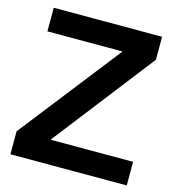

<svg xmlns="http://www.w3.org/2000/svg" viewBox="-105 -790 807 880"><g transform="rotate(15 298.5 -350.0)"><path d="M24 0V-109L397 -586V-588H42V-700H556V-591L186 -114V-112H576V0Z"/></g></svg>

Font: Georama ExtraCondensed Thin SemiBold
Style: Regular
Weight: 600
Version: Version 1.001